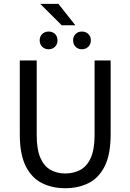

<svg xmlns="http://www.w3.org/2000/svg" viewBox="-20 -972 682 1004"><path d="M320.8 12.2Q252.9 12.2 199.2 -14.6Q145.5 -41.5 114.5 -103.3Q83.5 -165 83.5 -270V-655.8H171.9V-267.1Q171.9 -189.5 191.7 -145.5Q211.4 -101.6 245.1 -83.3Q278.8 -64.9 320.8 -64.9Q364.3 -64.9 398.9 -83Q433.6 -101.1 454.1 -145.3Q474.6 -189.5 474.6 -267.1V-655.8H558.6V-270Q558.6 -164.6 527.6 -102.8Q496.6 -41 442.9 -14.4Q389.2 12.2 320.8 12.2ZM302.7 -839.8 190.4 -951.7H285.6L374 -839.8ZM234.4 -714.4Q214.4 -714.4 200.9 -727.5Q187.5 -740.7 187.5 -761.2Q187.5 -781.2 200.9 -794.2Q214.4 -807.1 234.4 -807.1Q254.4 -807.1 267.6 -794.2Q280.8 -781.2 280.8 -761.2Q280.8 -740.7 267.6 -727.5Q254.4 -714.4 234.4 -714.4ZM408.2 -714.4Q388.2 -714.4 375.2 -727.5Q362.3 -740.7 362.3 -761.2Q362.3 -781.2 375.2 -794.2Q388.2 -807.1 408.2 -807.1Q428.2 -807.1 441.7 -794.2Q455.1 -781.2 455.1 -761.2Q455.1 -740.7 441.7 -727.5Q428.2 -714.4 408.2 -714.4Z"/></svg>

Font: Varta Light Medium
Style: Regular
Weight: 500
Version: Version 1.004